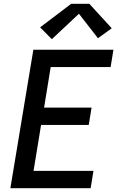

<svg xmlns="http://www.w3.org/2000/svg" viewBox="-20 -999 640 1019"><path d="M35 0 157 -735H582L567 -643H249L214 -428H466L451 -336H198L158 -92H476L461 0ZM255 -791 193 -854 358 -979H454L573 -849L500 -796L399 -926Z"/></svg>

Font: Iosevka SS04 SmBd Ex Obl
Style: Regular
Weight: 600
Width: 7
Italic angle: -9°
Monospace: yes
Designer: Belleve Invis
Foundry: Belleve Invis
Version: Version 19.0.0; ttfautohint (v1.8.4)